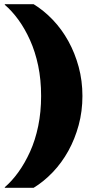

<svg xmlns="http://www.w3.org/2000/svg" viewBox="-20 -770 455 920"><path d="M177 -310Q177 -233 163 -165.5Q149 -98 124 -43Q99 12 68 55Q37 98 3 127V130H141Q190 100 233 55Q276 10 307.5 -47Q339 -104 357 -170.5Q375 -237 375 -310Q375 -383 357 -449.5Q339 -516 307.5 -573Q276 -630 233 -675Q190 -720 141 -750H3V-747Q37 -718 68 -675.5Q99 -633 124 -577.5Q149 -522 163 -455Q177 -388 177 -310Z"/></svg>

Font: Roboto Serif Black
Style: Regular
Weight: 900
Designer: Greg Gazdowicz
Foundry: Commercial Type
Version: Version 1.008